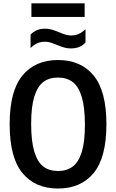

<svg xmlns="http://www.w3.org/2000/svg" viewBox="-20 -1104 686 1134"><path d="M37 -370Q37 -566.5 112.5 -658Q188 -749.5 322.5 -749.5Q457.5 -749.5 533 -658Q608.5 -566.5 608.5 -370Q608.5 -173.5 533 -82Q457.5 9.5 322.5 9.5Q188 9.5 112.5 -82Q37 -173.5 37 -370ZM481.5 -367Q481.5 -470.5 462.8 -532Q444 -593.5 409 -619.8Q374 -646 322.5 -646Q271 -646 236.2 -620Q201.5 -594 182.8 -533.8Q164 -473.5 164 -373Q164 -269.5 182.8 -208Q201.5 -146.5 236.2 -120.2Q271 -94 322.5 -94Q374 -94 409 -120Q444 -146 462.8 -206Q481.5 -266 481.5 -367ZM315 -839Q292.5 -848.5 277.2 -853Q262 -857.5 246 -857.5Q220 -857.5 200.2 -848.5Q180.5 -839.5 160.5 -820.5V-899.5Q177 -917 198 -925.8Q219 -934.5 247 -934.5Q268 -934.5 286.8 -929Q305.5 -923.5 330.5 -913Q353 -903.5 368.2 -899Q383.5 -894.5 399.5 -894.5Q425.5 -894.5 445.2 -903.5Q465 -912.5 485 -931.5V-852.5Q468.5 -835 447.5 -826.5Q426.5 -818 398 -818Q377 -818 359.2 -823.2Q341.5 -828.5 315 -839ZM165.5 -1004V-1084.5H480V-1004Z"/></svg>

Font: Encode Sans Condensed SemiBold
Style: Regular
Weight: 600
Width: 3
Designer: Multiple Designers
Foundry: Impallari Type
Version: Version 2.000